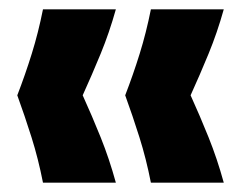

<svg xmlns="http://www.w3.org/2000/svg" viewBox="-20 -475 518 411"><path d="M72 -84Q62 -135 47.5 -181Q33 -227 17 -271Q34 -315 48 -360Q62 -405 72 -455H228Q214 -405 195.5 -360Q177 -315 157 -271Q177 -227 195.5 -181Q214 -135 228 -84ZM303 -84Q293 -135 278.5 -181Q264 -227 248 -271Q265 -315 279 -360Q293 -405 303 -455H459Q445 -405 426.5 -360Q408 -315 388 -271Q408 -227 426.5 -181Q445 -135 459 -84Z"/></svg>

Font: Bricolage Grotesque SemiCondensed ExtraBold
Style: Regular
Weight: 800
Width: 4
Designer: Mathieu Triay
Foundry: Atelier Triay
Version: Version 1.001;gftools[0.9.33.dev8+g029e19f]